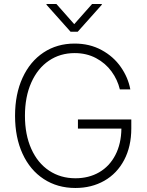

<svg xmlns="http://www.w3.org/2000/svg" viewBox="-20 -936 741 966"><path d="M355.5 -668.9Q282.7 -668.9 226.1 -630.6Q169.4 -592.3 137.5 -520.8Q105.5 -449.2 105.5 -353.5Q105.5 -258.3 137.5 -187Q169.4 -115.7 227.1 -77.4Q284.7 -39.1 359.4 -39.1Q426.8 -39.1 478.8 -69.1Q530.8 -99.1 560.3 -155.8Q589.8 -212.4 590.8 -289.1H372.1V-335H640.6V-290Q640.6 -199.2 604.7 -131.1Q568.8 -63 504.9 -26.6Q440.9 9.8 359.4 9.8Q269 9.8 200.2 -35.2Q131.3 -80.1 93.5 -162.4Q55.7 -244.6 55.7 -353.5Q55.7 -462.4 93.5 -544.7Q131.3 -627 199.2 -671.9Q267.1 -716.8 355.5 -716.8Q431.2 -716.8 491 -684.3Q550.8 -651.9 587.6 -599.1Q624.5 -546.4 635.7 -486.3H583Q571.3 -535.2 541 -576.7Q510.7 -618.2 463.1 -643.6Q415.5 -668.9 355.5 -668.9ZM353.5 -814.5 443.4 -916H492.2V-912.1L371.1 -776.4H335L213.9 -912.1V-916H263.7Z"/></svg>

Font: Pretendard Std ExtraLight
Style: Regular
Weight: 200
Designer: Base glyphs from Inter by Rasmus Andersson; Hangeul glyphs from Noto Sans CJK(Source Han Sans) by Jang Soo-young and Kan
Foundry: Kil Hyung-jin
Version: Version 1.309